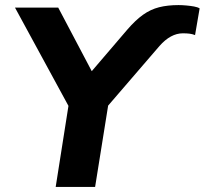

<svg xmlns="http://www.w3.org/2000/svg" viewBox="-20 -735 805 755"><path d="M199 0 256 -362 274 -273 39 -705H209L353 -432H321L481 -619Q513 -656 542.5 -677Q572 -698 605.5 -706.5Q639 -715 682 -715Q696 -715 712.5 -713.5Q729 -712 743 -709.5Q757 -707 765 -702L747 -597Q737 -601 726 -602.5Q715 -604 699 -604Q675 -604 652 -591.5Q629 -579 607 -554L365 -273L412 -362L354 0Z"/></svg>

Font: Nunito Sans 12pt ExtraLight 12pt ExtraBold
Style: Italic
Weight: 800
Italic angle: -9°
Version: Version 3.101;gftools[0.9.27]